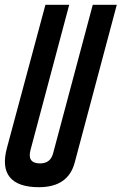

<svg xmlns="http://www.w3.org/2000/svg" viewBox="-58 -769 506 799"><path d="M230 -749 69 -145Q54 -89 109 -89Q152 -89 163 -131L328 -749H428L253 -93Q226 10 104 10Q17 10 -17 -31.5Q-51 -73 -29 -154L131 -749Z"/></svg>

Font: Air America
Style: Regular
Weight: 400
Designer: William G. Sherman
Foundry: Aaron Bell – Saja Typeworks
Version: Version 1.100;PS 001.100;hotconv 1.0.88;makeotf.lib2.5.64775